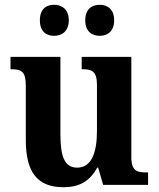

<svg xmlns="http://www.w3.org/2000/svg" viewBox="-20 -774 664 804"><path d="M398 -624C428 -624 458 -641 458 -689C458 -737 428 -754 398 -754C366 -754 337 -737 337 -689C337 -641 366 -624 398 -624ZM206 -624C237 -624 268 -641 268 -689C268 -737 237 -754 206 -754C175 -754 147 -737 147 -689C147 -641 175 -624 206 -624ZM246 10C310 10 356 -14 387 -72H391L412 0H600V-52H592C556 -52 530 -57 530 -115V-536H322V-484H326C362 -484 386 -478 386 -419V-226C386 -132 362 -72 303 -72C248 -72 233 -123 233 -213V-536H24V-484H28C73 -484 88 -472 88 -414V-188C88 -52 137 10 246 10Z"/></svg>

Font: Noto Serif Myanmar SemiCondensed
Style: Bold
Weight: 700
Width: 4
Designer: Ben Mitchell and the Monotype Design Team
Foundry: Monotype Imaging Inc.
Version: Version 2.106